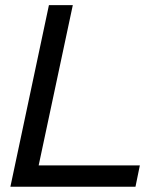

<svg xmlns="http://www.w3.org/2000/svg" viewBox="-20 -710 618 730"><path d="M166 -690.4H256.8L127 -81.1H511.7L495.1 0H19.5Z"/></svg>

Font: Dinish Expanded
Style: Italic
Weight: 400
Width: 7
Italic angle: -12°
Designer: Charles Nix
Foundry: Playbeing
Version: Version 2.005; ttfautohint (v1.8.3)